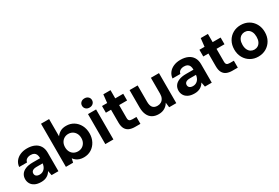

<svg xmlns="http://www.w3.org/2000/svg" viewBox="68 -1744 4031 2776"><g transform="rotate(-30 2083.5 -356.0)"><path d="M236 12Q173 12 132 -8.5Q91 -29 71 -63.5Q51 -98 51 -139Q51 -185 74.5 -220Q98 -255 146 -275Q194 -295 266 -295H391Q391 -332 381 -355.5Q371 -379 350 -391.5Q329 -404 294 -404Q256 -404 229 -387Q202 -370 196 -336H65Q70 -390 100.5 -429.5Q131 -469 181.5 -491Q232 -513 295 -513Q366 -513 418 -489.5Q470 -466 498 -420.5Q526 -375 526 -310V0H412L397 -77Q386 -57 371 -41Q356 -25 336 -13Q316 -1 291 5.5Q266 12 236 12ZM268 -92Q294 -92 314.5 -101.5Q335 -111 350 -127.5Q365 -144 373.5 -165.5Q382 -187 385 -211V-212H282Q251 -212 231.5 -204Q212 -196 203 -182.5Q194 -169 194 -151Q194 -132 203 -119Q212 -106 229 -99Q246 -92 268 -92Z M948 12Q910 12 879.5 2.5Q849 -7 825.5 -24.5Q802 -42 786 -65L771 0H651V-720H786V-432Q809 -466 848.5 -489.5Q888 -513 948 -513Q1018 -513 1072.5 -479Q1127 -445 1158.5 -385.5Q1190 -326 1190 -250Q1190 -175 1158.5 -115.5Q1127 -56 1072.5 -22Q1018 12 948 12ZM917 -106Q957 -106 987.5 -124.5Q1018 -143 1035.5 -175.5Q1053 -208 1053 -250Q1053 -293 1035.5 -326Q1018 -359 987.5 -377.5Q957 -396 917 -396Q878 -396 847 -377Q816 -358 799 -325.5Q782 -293 782 -250Q782 -208 799 -175Q816 -142 847 -124Q878 -106 917 -106Z M1309 0V-501H1444V0ZM1377 -571Q1340 -571 1317 -593Q1294 -615 1294 -648Q1294 -681 1317 -702.5Q1340 -724 1377 -724Q1414 -724 1437.5 -702.5Q1461 -681 1461 -648Q1461 -615 1437.5 -593Q1414 -571 1377 -571Z M1805 0Q1752 0 1712.5 -16.5Q1673 -33 1651 -71.5Q1629 -110 1629 -177V-389H1543V-501H1629L1644 -638H1764V-501H1897V-389H1764V-175Q1764 -141 1779 -128Q1794 -115 1830 -115H1895V0Z M2197 12Q2136 12 2092.5 -13.5Q2049 -39 2026 -89.5Q2003 -140 2003 -213V-501H2138V-227Q2138 -165 2163 -133.5Q2188 -102 2242 -102Q2276 -102 2302.5 -117.5Q2329 -133 2344 -163Q2359 -193 2359 -236V-501H2494V0H2375L2365 -82Q2342 -40 2299 -14Q2256 12 2197 12Z M2796 12Q2733 12 2692 -8.5Q2651 -29 2631 -63.5Q2611 -98 2611 -139Q2611 -185 2634.5 -220Q2658 -255 2706 -275Q2754 -295 2826 -295H2951Q2951 -332 2941 -355.5Q2931 -379 2910 -391.5Q2889 -404 2854 -404Q2816 -404 2789 -387Q2762 -370 2756 -336H2625Q2630 -390 2660.5 -429.5Q2691 -469 2741.5 -491Q2792 -513 2855 -513Q2926 -513 2978 -489.5Q3030 -466 3058 -420.5Q3086 -375 3086 -310V0H2972L2957 -77Q2946 -57 2931 -41Q2916 -25 2896 -13Q2876 -1 2851 5.5Q2826 12 2796 12ZM2828 -92Q2854 -92 2874.5 -101.5Q2895 -111 2910 -127.5Q2925 -144 2933.5 -165.5Q2942 -187 2945 -211V-212H2842Q2811 -212 2791.5 -204Q2772 -196 2763 -182.5Q2754 -169 2754 -151Q2754 -132 2763 -119Q2772 -106 2789 -99Q2806 -92 2828 -92Z M3431 0Q3378 0 3338.5 -16.5Q3299 -33 3277 -71.5Q3255 -110 3255 -177V-389H3169V-501H3255L3270 -638H3390V-501H3523V-389H3390V-175Q3390 -141 3405 -128Q3420 -115 3456 -115H3521V0Z M3861 12Q3789 12 3731.5 -21.5Q3674 -55 3640.5 -114.5Q3607 -174 3607 -250Q3607 -328 3640.5 -387.5Q3674 -447 3732 -480Q3790 -513 3862 -513Q3935 -513 3992.5 -480Q4050 -447 4083.5 -387.5Q4117 -328 4117 -250Q4117 -173 4083.5 -114Q4050 -55 3992 -21.5Q3934 12 3861 12ZM3861 -105Q3894 -105 3920.5 -121Q3947 -137 3963 -170Q3979 -203 3979 -251Q3979 -299 3963.5 -331.5Q3948 -364 3921.5 -380.5Q3895 -397 3862 -397Q3830 -397 3803 -380.5Q3776 -364 3760 -331.5Q3744 -299 3744 -251Q3744 -203 3760 -170Q3776 -137 3802.5 -121Q3829 -105 3861 -105Z"/></g></svg>

Font: DM Sans 17pt
Style: Bold
Weight: 700
Version: Version 4.004;gftools[0.9.30]